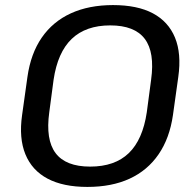

<svg xmlns="http://www.w3.org/2000/svg" viewBox="-20 -728 767 756"><path d="M324 8Q229 8 167.5 -24.5Q106 -57 80 -120.5Q54 -184 67 -275L88 -425Q101 -517 144.5 -580Q188 -643 259 -675.5Q330 -708 425 -708Q521 -708 582 -675.5Q643 -643 669 -580Q695 -517 682 -425L661 -275Q648 -184 604.5 -120.5Q561 -57 490.5 -24.5Q420 8 324 8ZM335 -72Q432 -72 487 -125Q542 -178 558 -286L575 -414Q590 -522 550 -575Q510 -628 414 -628Q318 -628 262.5 -575Q207 -522 191 -414L174 -286Q159 -178 199 -125Q239 -72 335 -72Z"/></svg>

Font: Pathway Extreme 8pt Thin 12pt Medium
Style: Italic
Weight: 500
Italic angle: -8°
Version: Version 1.001;gftools[0.9.26]